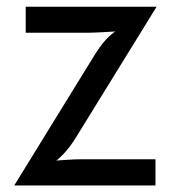

<svg xmlns="http://www.w3.org/2000/svg" viewBox="-20 -566 524 586"><path d="M23.5 0 266.5 -394.5Q285.5 -425.5 302.5 -444.2Q319.5 -463 339 -474.5L350 -471Q322.5 -469.5 294 -467.8Q265.5 -466 240 -466H58.5V-545.5H458L211.5 -146Q194 -117.5 174.5 -96.8Q155 -76 134 -63.5L130 -74.5Q155 -76 181.2 -78Q207.5 -80 231.5 -80H454.5V0Z"/></svg>

Font: Spline Sans
Style: Regular
Weight: 400
Designer: Eben Sorkin, Mirko Velimirovic
Foundry: Sorkin Type
Version: Version 1.001